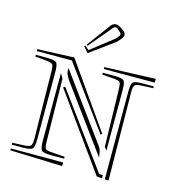

<svg xmlns="http://www.w3.org/2000/svg" viewBox="-104 -808 792 866"><g transform="rotate(15 292.5 -375.5)"><path d="M227.5 -597.7 310.5 -709.5Q319.3 -720.2 333.5 -720.2Q341.8 -720.2 353.5 -712.9L369.1 -702.1Q380.9 -693.4 380.9 -682.6Q380.9 -673.8 370.1 -661.1L355.5 -645L241.2 -561.5L218.8 -586.9L222.7 -591.8L227.5 -587.4L241.7 -575.7L346.7 -657.7L359.4 -672.9Q362.8 -677.2 362.8 -681.2Q362.8 -686.5 357.4 -690.4L342.3 -703.6Q337.9 -707 333.5 -707Q327.6 -707 323.7 -702.1L232.4 -593.3ZM450.2 -32.7 424.8 -35.2 174.8 -383.3 182.6 -389.6 433.1 -47.9H450.2ZM463.4 -31.7V-441.4Q463.4 -477.1 471.7 -485.4Q480 -493.7 515.6 -493.7H568.4V-485.4L514.2 -482.9Q490.2 -481.9 483.4 -475.3Q476.6 -468.8 476.6 -446.3V-442.4L481 -30.8ZM568.4 -528.8V-511.2H330.1V-520ZM425.8 -173.3 419.4 -441.4Q418.5 -467.3 413.8 -473.1Q409.2 -479 384.8 -481L330.1 -485.4V-493.7H384.8Q420.4 -493.7 428.7 -485.4Q437 -477.1 437 -441.4V-158.7ZM148.4 -443.8 161.6 -420.4 166 -127Q167 -101.1 171.9 -95Q176.8 -88.9 201.2 -87.4L262.2 -83V-74.2H201.2Q165.5 -74.2 157 -82.8Q148.4 -91.3 148.4 -127ZM262.2 -56.6V-39.6L17.6 -47.9V-56.6ZM17.6 -485.4V-493.7H69.8Q105.5 -493.7 114 -485.4Q122.6 -477.1 122.6 -441.4V-127Q122.6 -91.3 114 -82.8Q105.5 -74.2 69.8 -74.2H17.6V-83L71.8 -85.4Q96.7 -86.4 103 -93.5Q109.4 -100.6 109.4 -126L105 -441.4Q104.5 -466.3 99.6 -471.7Q94.7 -477.1 69.8 -481ZM398.9 -227.5 393.1 -221.2 181.2 -511.2H17.6V-520L188.5 -526.9ZM174.8 -475.1 393.6 -176.3Q404.8 -161.1 407.5 -152.1Q410.2 -143.1 413.1 -119.6L193.8 -418.9Q180.7 -439 177.7 -448Q174.8 -457 174.8 -475.1Z"/></g></svg>

Font: FoglihtenNo03
Style: Regular
Weight: 500
Version: Version 0.59